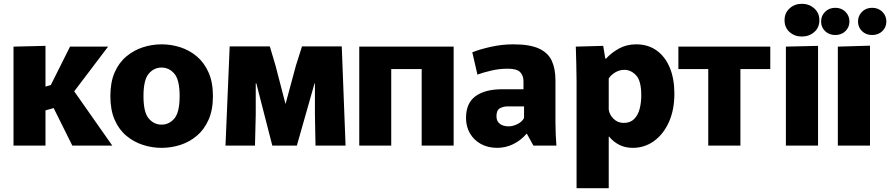

<svg xmlns="http://www.w3.org/2000/svg" viewBox="-20 -765 4678 1009"><path d="M51 -520 219 -524V-310L247 -318L348 -520H548L370 -285L570 0H360L262 -197L219 -185V0H51Z M829 12Q779 12 731 -3.5Q683 -19 644 -51.5Q605 -84 582.5 -135.5Q560 -187 560 -260Q560 -333 582.5 -384.5Q605 -436 644 -468.5Q683 -501 731 -516.5Q779 -532 829 -532Q880 -532 928 -516.5Q976 -501 1014.5 -468.5Q1053 -436 1076 -384.5Q1099 -333 1099 -260Q1099 -187 1076 -135.5Q1053 -84 1014.5 -51.5Q976 -19 928 -3.5Q880 12 829 12ZM829 -110Q869 -110 896.5 -142.5Q924 -175 924 -260Q924 -345 896.5 -377.5Q869 -410 829 -410Q789 -410 761.5 -377.5Q734 -345 734 -260Q734 -175 761.5 -142.5Q789 -110 829 -110Z M1187 -521H1398L1428 -420L1480 -220H1481L1535 -420L1567 -521H1776L1796 0H1638L1635 -164V-327H1633L1540 0H1411L1327 -327H1324V-164L1320 0H1165Z M1868 0V-520H2364V0H2196V-402H2036V0Z M2593 12Q2544 12 2507 -8.5Q2470 -29 2449.5 -64.5Q2429 -100 2429 -145Q2429 -223 2479 -259.5Q2529 -296 2619 -296H2731V-338Q2731 -367 2714 -385.5Q2697 -404 2648 -404Q2604 -404 2561.5 -394Q2519 -384 2489 -373L2462 -490Q2498 -505 2557.5 -518.5Q2617 -532 2678 -532Q2764 -532 2812 -510Q2860 -488 2879.5 -446Q2899 -404 2899 -343V-122Q2899 -90 2900.5 -56.5Q2902 -23 2904 0H2783L2749 -62H2747Q2716 -26 2676 -7Q2636 12 2593 12ZM2653 -101Q2675 -101 2699.5 -113Q2724 -125 2734 -145V-206H2648Q2627 -206 2608 -196.5Q2589 -187 2589 -154Q2589 -128 2606.5 -114.5Q2624 -101 2653 -101Z M3010 -337Q3010 -382 3008.5 -431Q3007 -480 3006 -520L3150 -524L3161 -457H3165Q3193 -488 3233 -510Q3273 -532 3323 -532Q3386 -532 3431 -499.5Q3476 -467 3500 -409Q3524 -351 3524 -273Q3524 -187 3495 -123Q3466 -59 3416.5 -23.5Q3367 12 3306 12Q3265 12 3234 -4Q3203 -20 3181 -47H3179V224H3010ZM3258 -119Q3292 -119 3312.5 -139.5Q3333 -160 3341.5 -193Q3350 -226 3350 -264Q3350 -340 3323 -369Q3296 -398 3261 -398Q3235 -398 3213 -384.5Q3191 -371 3179 -353V-190Q3182 -163 3204 -141Q3226 -119 3258 -119Z M3702 0V-402H3545V-520H4028V-402H3871V0Z M4194 -573Q4156 -573 4129.5 -596.5Q4103 -620 4103 -659Q4103 -697 4129.5 -721Q4156 -745 4194 -745Q4232 -745 4259 -721Q4286 -697 4286 -659Q4286 -620 4259 -596.5Q4232 -573 4194 -573ZM4110 -520 4279 -524V0H4110Z M4383 0V-520L4552 -525V0ZM4370 -581Q4337 -581 4316 -601.5Q4295 -622 4295 -652Q4295 -682 4316 -703Q4337 -724 4370 -724Q4402 -724 4423 -703Q4444 -682 4444 -652Q4444 -622 4423 -601.5Q4402 -581 4370 -581ZM4563 -581Q4531 -581 4510 -601.5Q4489 -622 4489 -652Q4489 -682 4510 -703Q4531 -724 4563 -724Q4596 -724 4617 -703Q4638 -682 4638 -652Q4638 -622 4617 -601.5Q4596 -581 4563 -581Z"/></svg>

Font: Murecho
Style: Bold
Weight: 700
Designer: Neil Summerour
Foundry: Positype
Version: Version 1.010; ttfautohint (v1.8.3)